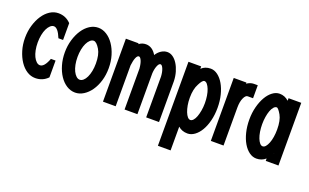

<svg xmlns="http://www.w3.org/2000/svg" viewBox="-72 -794 2059 1278"><g transform="rotate(20 957.5 -155.0)"><path d="M169 -454Q221 -454 257 -416V-297H224Q198 -362 169 -362Q156 -362 144 -351Q132 -340 123 -321.5Q114 -303 109 -277.5Q104 -252 104 -224Q104 -195 109 -170Q114 -145 123 -126.5Q132 -108 144 -97Q156 -86 169 -86Q200 -86 224 -151H257V-32Q221 5 169 5Q137 5 109 -13Q81 -31 60 -62.5Q39 -94 26.5 -135.5Q14 -177 14 -224Q14 -271 26.5 -313Q39 -355 60 -386.5Q81 -418 109 -436Q137 -454 169 -454Z M451 -454Q482 -454 510.5 -436Q539 -418 560.5 -386.5Q582 -355 594.5 -313.5Q607 -272 607 -224Q607 -176 594.5 -134.5Q582 -93 560.5 -62Q539 -31 510.5 -13Q482 5 451 5Q419 5 390.5 -13Q362 -31 341 -62.5Q320 -94 308 -135.5Q296 -177 296 -224Q296 -271 308.5 -313Q321 -355 342 -386.5Q363 -418 391 -436Q419 -454 451 -454ZM495 -322Q471 -362 451 -362Q438 -362 426 -351Q414 -340 405 -321.5Q396 -303 391 -277.5Q386 -252 386 -224Q386 -195 391 -170Q396 -145 405 -126.5Q414 -108 426 -97Q438 -86 451 -86Q464 -86 476 -96.5Q488 -107 497 -126Q506 -145 511 -170Q516 -195 516 -224Q516 -287 495 -322Z M737 -448V-442Q759 -459 786 -459Q832 -459 861 -410Q875 -433 895.5 -446Q916 -459 938 -459Q959 -459 977.5 -446Q996 -433 1010.5 -410Q1025 -387 1034 -356.5Q1043 -326 1044 -292V-2H953V-292Q951 -324 942 -345.5Q933 -367 922 -367Q911 -367 902 -345Q893 -323 891 -292V-2H800V-292Q797 -327 788 -347Q779 -367 769 -367Q758 -367 749.5 -347Q741 -327 737 -292V-2H647V-448Z M1091 -446H1181V-429Q1207 -454 1247 -454Q1273 -454 1297 -436Q1321 -418 1339 -387Q1357 -356 1367.5 -314Q1378 -272 1378 -224Q1378 -175 1367.5 -133Q1357 -91 1339 -60.5Q1321 -30 1297 -12.5Q1273 5 1247 5Q1208 5 1181 -19V149H1091ZM1202 -324Q1181 -286 1181 -224Q1181 -196 1185.5 -171Q1190 -146 1197.5 -127Q1205 -108 1214.5 -97Q1224 -86 1235 -86Q1245 -86 1255 -97Q1265 -108 1272 -127Q1279 -146 1283.5 -171Q1288 -196 1288 -224Q1288 -251 1284 -276Q1280 -301 1272.5 -320Q1265 -339 1255.5 -350.5Q1246 -362 1235 -362Q1221 -362 1202 -324Z M1501 -448V-440Q1512 -448 1525 -452.5Q1538 -457 1550 -457H1578V-365H1540Q1525 -365 1513 -338.5Q1501 -312 1501 -271V-2H1411V-448Z M1890 -446V-2H1800V-19Q1773 5 1735 5Q1708 5 1684 -12.5Q1660 -30 1642 -60.5Q1624 -91 1613.5 -133Q1603 -175 1603 -224Q1603 -272 1614 -314Q1625 -356 1643 -387Q1661 -418 1685 -436Q1709 -454 1735 -454Q1772 -454 1800 -428V-446ZM1834 -68Q1834 -67 1833 -67H1836ZM1780 -324Q1758 -362 1747 -362Q1736 -362 1726 -350.5Q1716 -339 1709 -320Q1702 -301 1698 -276Q1694 -251 1694 -224Q1694 -196 1698 -171Q1702 -146 1709.5 -127Q1717 -108 1726.5 -97Q1736 -86 1747 -86Q1758 -86 1767.5 -97Q1777 -108 1784.5 -127Q1792 -146 1796 -171Q1800 -196 1800 -224Q1800 -288 1780 -324Z"/></g></svg>

Font: Fundamental  Brigade Condensed
Style: Regular
Weight: 400
Width: 3
Designer: Peter Wiegel, original typeface by Carl Albert Fahrenwaldt 1901
Foundry: Peter Wiegel
Version: Version 0.000 2012 initial release